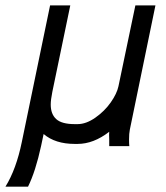

<svg xmlns="http://www.w3.org/2000/svg" viewBox="-68 -520 613 710"><path d="M335.9 -32.7Q277.8 12.2 218.8 12.2H208.5Q136.2 12.2 93.3 -24.4L84 19.5Q63.5 113.8 35.6 170.4H-47.9Q-7.8 105.5 12.7 4.9L117.2 -500H191.9L125.5 -180.2Q119.6 -150.9 119.6 -133.3Q119.6 -98.1 139.9 -79.6Q160.2 -61 208.5 -61H218.8Q250.5 -61 284.7 -85Q318.8 -108.9 341.6 -141.4Q364.3 -173.8 370.1 -201.2L432.6 -500H506.8L412.1 -40.5Q409.2 -26.4 409.2 -3.9Q409.2 10.7 410.2 20.5H335.9V-3.9Q335.9 -5.9 335.7 -11.2Q335.4 -16.6 335.4 -22Q335.4 -27.3 335.9 -32.7Z"/></svg>

Font: Anka/Coder Condensed
Style: Italic
Weight: 400
Width: 4
Italic angle: -12°
Monospace: yes
Version: Version 001.100